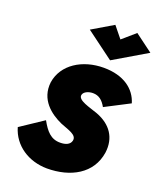

<svg xmlns="http://www.w3.org/2000/svg" viewBox="-183 -1122 1046 1262"><g transform="rotate(20 340.0 -490.5)"><path d="M465 -932 401 -1011 254 -924 448 -780 680 -917 555 -1010ZM187 -266 28 -160C62 -42 172 29 300 30C465 30 604 -45 627 -200C641 -307 588 -384 485 -423C431 -443 338 -462 349 -503C355 -526 387 -539 417 -539C459 -539 486 -516 509 -475L679 -563C652 -654 568 -720 427 -720C278 -720 151 -641 131 -511C116 -386 209 -316 289 -280C344 -257 409 -244 399 -200C392 -170 360 -159 325 -159C259 -158 223 -201 187 -266Z"/></g></svg>

Font: Jost* Black
Style: Italic
Weight: 900
Italic angle: -10°
Version: Version 3.7